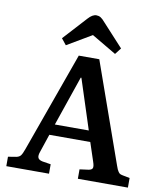

<svg xmlns="http://www.w3.org/2000/svg" viewBox="-100 -1027 938 1107"><g transform="rotate(10 369.0 -473.5)"><path d="M230 -746.1 201.2 -782.2 326.2 -918.9Q351.1 -946.8 374 -946.8Q387.7 -946.8 398.9 -940.2Q410.2 -933.6 425.8 -915L546.9 -783.2L518.1 -746.1L374 -831.1ZM13.2 0V-55.2L61 -63Q78.1 -66.4 86.4 -77.1Q94.7 -87.9 105 -117.2L314 -700.2H434.1L641.1 -115.2Q647 -98.6 649.4 -93.3Q651.9 -87.9 657 -79.8Q662.1 -71.8 668.5 -68.8Q674.8 -65.9 685.1 -64L725.1 -56.2V0H432.1V-55.2L482.9 -62Q502.9 -64.9 506.8 -75.9Q510.7 -86.9 502 -111.8L465.8 -221.2H226.1L190.9 -116.2Q182.1 -92.3 187.3 -79.8Q192.4 -67.4 213.9 -63L263.2 -55.2V0ZM247.1 -285.2H445.8L351.1 -577.1H347.2Z"/></g></svg>

Font: Literata Book SemiBold
Style: Regular
Weight: 600
Designer: Latin by Veronika Burian and Jose Scaglione. Greek by Irene Vlachou. Cyrillic by Vera Evstafieva
Foundry: TypeTogether
Version: Version 2.003;PS 002.003;hotconv 1.0.88;makeotf.lib2.5.64775